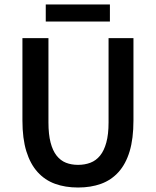

<svg xmlns="http://www.w3.org/2000/svg" viewBox="-20 -824 695 856"><path d="M328 12Q271 12 225.5 -4.5Q180 -21 147.5 -57Q115 -93 97.5 -149.5Q80 -206 80 -287V-654H196V-278Q196 -225 205.5 -188.5Q215 -152 232.5 -130Q250 -108 274 -98.5Q298 -89 328 -89Q358 -89 383 -98.5Q408 -108 426 -130Q444 -152 454 -188.5Q464 -225 464 -278V-654H575V-287Q575 -206 558 -149.5Q541 -93 508.5 -57Q476 -21 430.5 -4.5Q385 12 328 12ZM184 -728V-804H470V-728Z"/></svg>

Font: Giro Semibold
Style: Regular
Weight: 600
Designer: Paul D. Hunt
Foundry: Adobe Systems Incorporated
Version: Version 1.000;PS 1.0;hotconv 1.0.88;makeotf.lib2.5.647800